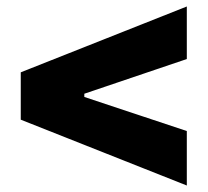

<svg xmlns="http://www.w3.org/2000/svg" viewBox="-20 -630 640 592"><path d="M556 -58 44 -261V-407L556 -610V-448L240 -341V-331L556 -226Z"/></svg>

Font: BDO Grotesk Black
Style: Regular
Weight: 900
Designer: Deni Anggara
Foundry: Lokal Container
Version: Version 2.000